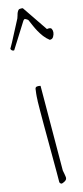

<svg xmlns="http://www.w3.org/2000/svg" viewBox="-218 -1158 518 1197"><g transform="rotate(-10 41.0 -559.5)"><path d="M56.6 -11.7Q55.7 -30.3 51.8 -70.8Q47.9 -111.3 43.5 -163.1Q39.1 -214.8 33.7 -271.5Q28.3 -328.1 23.9 -379.4Q19.5 -430.7 16.1 -471.7Q12.7 -512.7 11.7 -531.2V-538.1Q11.7 -543 11.2 -549.3Q10.7 -555.7 10.7 -561.5V-579.1Q10.7 -585 11.2 -591.3Q11.7 -597.7 11.7 -602.5V-610.4Q13.7 -620.1 20.5 -622.1Q27.3 -624 34.2 -624Q36.1 -624 40 -623.5Q43.9 -623 45.9 -623L90.8 -79.1Q91.8 -76.2 93.3 -70.3Q94.7 -64.5 97.2 -56.6Q99.6 -48.8 100.6 -43Q101.6 -37.1 102.5 -34.2V-28.3Q102.5 -22.5 98.6 -17.6Q94.7 -12.7 88.9 -8.8Q83 -4.9 77.6 -2.4Q72.3 0 68.4 0Q65.4 0 61 -4.4Q56.6 -8.8 56.6 -11.7ZM-99.6 -882.8Q-92.8 -895.5 -82.5 -920.4Q-72.3 -945.3 -61 -972.2Q-49.8 -999 -39.6 -1023.4Q-29.3 -1047.9 -23.4 -1062.5Q-20.5 -1071.3 -19 -1081.1Q-17.6 -1090.8 -14.6 -1099.1Q-11.7 -1107.4 -6.8 -1113.3Q-2 -1119.1 10.7 -1119.1H16.6Q20.5 -1119.1 21.5 -1118.2L146.5 -964.8Q169.9 -970.7 176.3 -960.9Q182.6 -951.2 182.6 -937.5Q182.6 -924.8 175.8 -910.2Q168.9 -895.5 152.3 -895.5Q130.9 -909.2 114.7 -927.2Q98.6 -945.3 85.4 -964.8Q72.3 -984.4 62 -1003.9Q51.8 -1023.4 43 -1039.1Q41 -1042 32.2 -1046.4Q23.4 -1050.8 21.5 -1050.8Q19.5 -1050.8 15.1 -1046.4Q10.7 -1042 9.8 -1039.1L-77.1 -870.1Q-77.1 -869.1 -79.1 -869.1H-82Q-93.8 -869.1 -99.6 -882.8Z"/></g></svg>

Font: Waiting for the Sunrise
Style: Regular
Weight: 300
Version: Version 1.001 2001